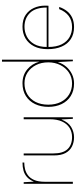

<svg xmlns="http://www.w3.org/2000/svg" viewBox="565 -1320 767 1937"><g transform="rotate(-90 948.5 -351.5)"><path d="M63 0V-496H79L84 -395H85Q103 -437 130.5 -462Q158 -487 194.5 -497.5Q231 -508 277 -508V-490H271Q244 -490 211.5 -482.5Q179 -475 149.5 -453.5Q120 -432 101.5 -390.5Q83 -349 83 -281V0Z M532 12Q482 12 440 -8.5Q398 -29 373.5 -73.5Q349 -118 349 -191V-496H369V-196Q369 -100 412 -54Q455 -8 534 -8Q587 -8 628 -34Q669 -60 691.5 -110Q714 -160 714 -232V-496H734V0H718L712 -114H711Q684 -46 635.5 -17Q587 12 532 12Z M1075 12Q1001 12 948 -21.5Q895 -55 867 -113.5Q839 -172 839 -247Q839 -322 867 -381Q895 -440 948.5 -474Q1002 -508 1077 -508Q1159 -508 1216.5 -460.5Q1274 -413 1295 -337V-715H1315V0H1299L1291 -150H1290Q1275 -102 1243.5 -66Q1212 -30 1169 -9Q1126 12 1075 12ZM1075 -8Q1137 -8 1185 -40Q1233 -72 1260.5 -126.5Q1288 -181 1288 -248Q1288 -318 1260.5 -372Q1233 -426 1185.5 -457Q1138 -488 1077 -488Q1014 -488 965 -459Q916 -430 888.5 -376Q861 -322 861 -248Q861 -175 888.5 -121Q916 -67 964.5 -37.5Q1013 -8 1075 -8Z M1644 12Q1573 12 1523 -20.5Q1473 -53 1447 -113Q1421 -173 1421 -254Q1421 -335 1450 -391.5Q1479 -448 1530 -478Q1581 -508 1647 -508Q1720 -508 1767 -476Q1814 -444 1837 -392.5Q1860 -341 1860 -282Q1860 -272 1860 -264.5Q1860 -257 1859 -246H1432V-264H1841Q1841 -377 1787 -432.5Q1733 -488 1647 -488Q1595 -488 1548.5 -464.5Q1502 -441 1472.5 -390.5Q1443 -340 1443 -259V-250Q1443 -165 1470.5 -111.5Q1498 -58 1543.5 -33Q1589 -8 1644 -8Q1712 -8 1757 -42.5Q1802 -77 1825 -138H1847Q1832 -94 1805.5 -60Q1779 -26 1739 -7Q1699 12 1644 12Z"/></g></svg>

Font: DM Sans 28pt Thin
Style: Regular
Weight: 250
Version: Version 4.004;gftools[0.9.30]